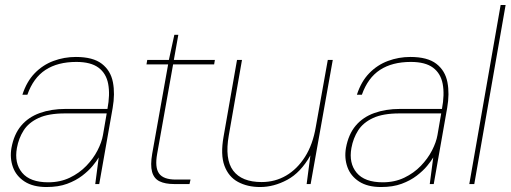

<svg xmlns="http://www.w3.org/2000/svg" viewBox="-20 -740 2053 772"><path d="M167 12Q113 12 79 -10Q45 -32 32 -68Q19 -104 26 -145Q36 -200 65 -234.5Q94 -269 140 -285.5Q186 -302 243 -302H412Q423 -360 415 -402.5Q407 -445 376 -468Q345 -491 287 -491Q212 -491 163 -459Q114 -427 90 -359H70Q87 -412 119.5 -445.5Q152 -479 195 -495Q238 -511 285 -511Q354 -511 389.5 -483.5Q425 -456 434 -409.5Q443 -363 433 -306L379 0H363L377 -107Q369 -93 352.5 -73Q336 -53 310.5 -33.5Q285 -14 250 -1Q215 12 167 12ZM174 -7Q222 -7 260.5 -25.5Q299 -44 327 -73Q355 -102 372 -135Q389 -168 394 -197L409 -284H241Q175 -284 135 -265.5Q95 -247 75 -215.5Q55 -184 48 -145Q37 -84 69 -45.5Q101 -7 174 -7Z M680 0Q644 0 621.5 -11Q599 -22 591.5 -49Q584 -76 592 -122L656 -481H569L572 -499H659L681 -600H697L679 -499H844L841 -481H676L612 -122Q602 -67 619.5 -42.5Q637 -18 687 -18H746L742 0Z M1026 12Q975 12 937 -8.5Q899 -29 882.5 -73.5Q866 -118 879 -191L933 -499H953L900 -196Q883 -100 917.5 -54Q952 -8 1032 -8Q1086 -8 1130.5 -34Q1175 -60 1206.5 -109.5Q1238 -159 1250 -231L1298 -499H1318L1229 0H1213L1228 -115Q1189 -46 1135 -17Q1081 12 1026 12Z M1512 12Q1458 12 1424 -10Q1390 -32 1377 -68Q1364 -104 1371 -145Q1381 -200 1410 -234.5Q1439 -269 1485 -285.5Q1531 -302 1588 -302H1757Q1768 -360 1760 -402.5Q1752 -445 1721 -468Q1690 -491 1632 -491Q1557 -491 1508 -459Q1459 -427 1435 -359H1415Q1432 -412 1464.5 -445.5Q1497 -479 1540 -495Q1583 -511 1630 -511Q1699 -511 1734.5 -483.5Q1770 -456 1779 -409.5Q1788 -363 1778 -306L1724 0H1708L1722 -107Q1714 -93 1697.5 -73Q1681 -53 1655.5 -33.5Q1630 -14 1595 -1Q1560 12 1512 12ZM1519 -7Q1567 -7 1605.5 -25.5Q1644 -44 1672 -73Q1700 -102 1717 -135Q1734 -168 1739 -197L1754 -284H1586Q1520 -284 1480 -265.5Q1440 -247 1420 -215.5Q1400 -184 1393 -145Q1382 -84 1414 -45.5Q1446 -7 1519 -7Z M1867 0 1993 -720H2013L1887 0Z"/></svg>

Font: DM Sans 20pt Thin
Style: Italic
Weight: 250
Italic angle: -10°
Version: Version 4.004;gftools[0.9.30]